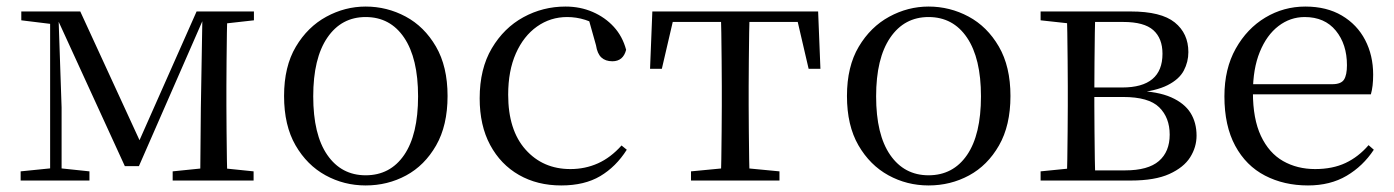

<svg xmlns="http://www.w3.org/2000/svg" viewBox="-20 -551 4256 586"><path d="M361 -44 152 -500H147V-516H225L416 -101H396L580 -516H611V-501H604L404 -44ZM591 0 593 -222 598 -516H674Q673 -492 672.5 -451Q672 -410 671.5 -366Q671 -322 671 -288V-229Q671 -194 671.5 -150Q672 -106 672.5 -65Q673 -24 674 0ZM43 0V-28L142 -38H158L253 -28V0ZM507 0V-28L615 -39H647L754 -28V0ZM45 -489V-516H155V-477H143ZM133 0V-516H158L168 -223V0ZM629 -477V-516H755V-489L648 -477Z M1096 15Q1030 15 973.5 -16Q917 -47 882 -107.5Q847 -168 847 -258Q847 -348 883 -408.5Q919 -469 976 -500Q1033 -531 1096 -531Q1161 -531 1218 -500.5Q1275 -470 1310.5 -409Q1346 -348 1346 -258Q1346 -168 1311 -107Q1276 -46 1219.5 -15.5Q1163 15 1096 15ZM1096 -16Q1171 -16 1213.5 -78Q1256 -140 1256 -257Q1256 -373 1213.5 -436Q1171 -499 1096 -499Q1022 -499 979 -436Q936 -373 936 -257Q936 -140 979 -78Q1022 -16 1096 -16Z M1693 15Q1620 15 1564 -17Q1508 -49 1476 -108.5Q1444 -168 1444 -251Q1444 -341 1481 -403.5Q1518 -466 1577.5 -498.5Q1637 -531 1706 -531Q1751 -531 1789 -514.5Q1827 -498 1853.5 -469Q1880 -440 1891 -399Q1882 -364 1849 -364Q1828 -364 1815.5 -375.5Q1803 -387 1799 -413L1774 -502L1824 -462Q1793 -482 1766 -490.5Q1739 -499 1711 -499Q1660 -499 1619 -470Q1578 -441 1554.5 -388Q1531 -335 1531 -262Q1531 -154 1584 -94.5Q1637 -35 1721 -35Q1766 -35 1805 -52.5Q1844 -70 1877 -107L1893 -94Q1860 -42 1812 -13.5Q1764 15 1693 15Z M1964 -341 1971 -516H2477L2484 -341H2448L2408 -513L2450 -484H1998L2040 -513L2000 -341ZM2089 0V-28L2204 -39H2244L2359 -28V0ZM2180 0Q2181 -24 2181.5 -65Q2182 -106 2182.5 -150Q2183 -194 2183 -229V-288Q2183 -322 2182.5 -366Q2182 -410 2181.5 -451Q2181 -492 2180 -516H2268Q2267 -492 2266.5 -451Q2266 -410 2265.5 -366Q2265 -322 2265 -288V-229Q2265 -194 2265.5 -150Q2266 -106 2266.5 -65Q2267 -24 2268 0Z M2814 15Q2748 15 2691.5 -16Q2635 -47 2600 -107.5Q2565 -168 2565 -258Q2565 -348 2601 -408.5Q2637 -469 2694 -500Q2751 -531 2814 -531Q2879 -531 2936 -500.5Q2993 -470 3028.5 -409Q3064 -348 3064 -258Q3064 -168 3029 -107Q2994 -46 2937.5 -15.5Q2881 15 2814 15ZM2814 -16Q2889 -16 2931.5 -78Q2974 -140 2974 -257Q2974 -373 2931.5 -436Q2889 -499 2814 -499Q2740 -499 2697 -436Q2654 -373 2654 -257Q2654 -140 2697 -78Q2740 -16 2814 -16Z M3156 0V-28L3266 -39L3279 -31H3414Q3484 -31 3517 -59.5Q3550 -88 3550 -140Q3550 -192 3518 -223.5Q3486 -255 3408 -255H3279V-284H3405Q3528 -284 3528 -387Q3528 -434 3500 -459Q3472 -484 3408 -484H3279L3266 -477L3156 -489V-516H3431Q3524 -516 3565.5 -482.5Q3607 -449 3607 -392Q3607 -362 3593 -335.5Q3579 -309 3543.5 -291Q3508 -273 3444 -267L3446 -274Q3514 -272 3554.5 -254Q3595 -236 3613.5 -206.5Q3632 -177 3632 -137Q3632 -102 3612.5 -71Q3593 -40 3549 -20Q3505 0 3431 0ZM3236 0Q3237 -24 3237.5 -65Q3238 -106 3238.5 -150Q3239 -194 3239 -229V-288Q3239 -322 3238.5 -366Q3238 -410 3237.5 -451Q3237 -492 3236 -516H3323Q3322 -492 3321.5 -450.5Q3321 -409 3320.5 -361.5Q3320 -314 3320 -272V-229Q3320 -194 3320.5 -150Q3321 -106 3321.5 -65Q3322 -24 3323 0Z M3972 15Q3899 15 3841 -15Q3783 -45 3750 -106Q3717 -167 3717 -257Q3717 -341 3751.5 -402.5Q3786 -464 3842 -497.5Q3898 -531 3964 -531Q4029 -531 4075.5 -503.5Q4122 -476 4146.5 -429Q4171 -382 4171 -323Q4171 -287 4164 -263H3756V-294H4046Q4073 -294 4082 -308Q4091 -322 4091 -352Q4091 -416 4057 -457.5Q4023 -499 3962 -499Q3918 -499 3882 -471.5Q3846 -444 3825 -392.5Q3804 -341 3804 -269Q3804 -188 3828.5 -136Q3853 -84 3896 -59.5Q3939 -35 3994 -35Q4047 -35 4086.5 -53.5Q4126 -72 4157 -108L4173 -94Q4140 -44 4090 -14.5Q4040 15 3972 15Z"/></svg>

Font: Noto Serif KR
Style: Regular
Weight: 400
Designer: Ryoko NISHIZUKA  (kana & ideographs); Frank Grießhammer (Latin, Greek & Cyrillic); Wenlong ZHANG  (bopomofo); Sandoll Co
Foundry: Adobe
Version: Version 2.003-H1;hotconv 1.1.1;makeotfexe 2.6.0